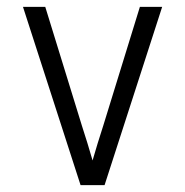

<svg xmlns="http://www.w3.org/2000/svg" viewBox="-20 -540 540 560"><path d="M215 0 47 -520H112L219 -173Q227 -148 235 -122.5Q243 -97 250 -72Q257 -97 265 -122.5Q273 -148 281 -173L388 -520H453L285 0Z"/></svg>

Font: Iosevka Fixed SS04 Light
Style: Regular
Weight: 300
Monospace: yes
Designer: Belleve Invis
Foundry: Belleve Invis
Version: Version 32.5.0